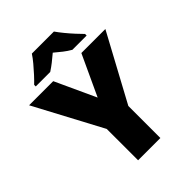

<svg xmlns="http://www.w3.org/2000/svg" viewBox="-259 -1054 1182 1182"><g transform="rotate(-45 332.0 -463.5)"><path d="M332 -449 455 -714H664L429 -279V0H235V-273L0 -714H210ZM429 -927Q445 -904 467.5 -876.5Q490 -849 513.5 -823.5Q537 -798 554 -781V-767H430Q404 -782 381 -800Q358 -818 332 -840Q306 -818 284.5 -801Q263 -784 237 -767H111V-781Q130 -799 153.5 -824.5Q177 -850 199.5 -877Q222 -904 237 -927Z"/></g></svg>

Font: Noto Sans Meetei Mayek Black
Style: Regular
Weight: 900
Designer: Monotype Design Team and Neelakash Kshetrimayum
Foundry: Monotype Imaging Inc.
Version: Version 2.002; ttfautohint (v1.8.4.7-5d5b)